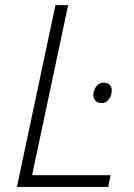

<svg xmlns="http://www.w3.org/2000/svg" viewBox="-20 -734 526 754"><path d="M46.4 0 197.8 -713.9H247.6L106 -45.9H414.6L404.8 0ZM379.4 -329.1Q365.2 -329.1 356 -337.2Q346.7 -345.2 346.7 -360.4Q346.7 -378.4 357.4 -393.8Q368.2 -409.2 388.2 -409.2Q403.8 -409.2 411.4 -400.4Q418.9 -391.6 418.9 -378.9Q418.9 -358.9 407.5 -344Q396 -329.1 379.4 -329.1Z"/></svg>

Font: Open Sans Light
Style: Italic
Weight: 300
Italic angle: -12°
Designer: Monotype Design Team
Foundry: Monotype Imaging Inc.
Version: Version 3.003; ttfautohint (v1.8.4)